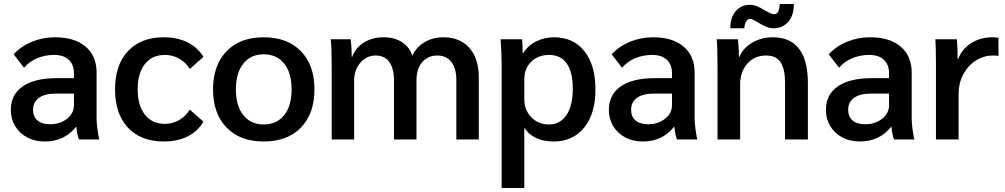

<svg xmlns="http://www.w3.org/2000/svg" viewBox="-20 -696 5013 958"><path d="M34 -148Q34 -224 93.5 -265Q153 -306 262 -306H349V-329Q349 -374 323 -398Q297 -422 250 -422Q205 -422 165.5 -405.5Q126 -389 100 -358L48 -425Q86 -466 140 -488Q194 -510 254 -510Q352 -510 407 -463.5Q462 -417 462 -333V-103Q462 -82 466 -52.5Q470 -23 475 0H374Q365 -21 361 -63H359Q301 10 203 10Q154 10 115.5 -10.5Q77 -31 55.5 -67Q34 -103 34 -148ZM349 -171V-229H259Q204 -229 174.5 -208Q145 -187 145 -148Q145 -114 167 -95Q189 -76 229 -76Q280 -76 314.5 -103.5Q349 -131 349 -171Z M554 -250Q554 -372 618.5 -441Q683 -510 798 -510Q865 -510 916 -484.5Q967 -459 995 -412L927 -352Q907 -385 874 -403.5Q841 -422 803 -422Q739 -422 703 -376.5Q667 -331 667 -250Q667 -170 703 -124Q739 -78 803 -78Q841 -78 874 -97Q907 -116 927 -149L995 -89Q967 -41 916.5 -15.5Q866 10 798 10Q683 10 618.5 -59Q554 -128 554 -250Z M1043 -250Q1043 -371 1110.5 -440.5Q1178 -510 1296 -510Q1414 -510 1481.5 -440.5Q1549 -371 1549 -250Q1549 -129 1481.5 -59.5Q1414 10 1296 10Q1178 10 1110.5 -59.5Q1043 -129 1043 -250ZM1435 -250Q1435 -332 1398 -378.5Q1361 -425 1296 -425Q1231 -425 1194 -378.5Q1157 -332 1157 -250Q1157 -168 1194 -121.5Q1231 -75 1296 -75Q1361 -75 1398 -121.5Q1435 -168 1435 -250Z M1635 -370Q1635 -460 1630 -500H1730Q1735 -457 1735 -412H1737Q1754 -458 1796 -484Q1838 -510 1894 -510Q1948 -510 1986 -485.5Q2024 -461 2037 -418Q2057 -461 2098.5 -485.5Q2140 -510 2192 -510Q2275 -510 2322 -457Q2369 -404 2369 -309V0H2257V-297Q2257 -355 2232 -387Q2207 -419 2162 -419Q2115 -419 2086.5 -385.5Q2058 -352 2058 -296V0H1946V-293Q1946 -354 1922.5 -386.5Q1899 -419 1855 -419Q1809 -419 1778 -383Q1747 -347 1747 -293V0H1635Z M2483 -370Q2483 -430 2478 -500H2585Q2588 -467 2588 -430H2590Q2613 -468 2654.5 -489Q2696 -510 2745 -510Q2841 -510 2896 -440.5Q2951 -371 2951 -250Q2951 -129 2895 -59.5Q2839 10 2742 10Q2693 10 2655 -7.5Q2617 -25 2599 -56H2596V242H2483ZM2838 -253Q2838 -336 2808 -379Q2778 -422 2720 -422Q2665 -422 2630.5 -388Q2596 -354 2596 -301V-202Q2596 -147 2631 -111Q2666 -75 2719 -75Q2775 -75 2806.5 -122Q2838 -169 2838 -253Z M3018 -148Q3018 -224 3077.5 -265Q3137 -306 3246 -306H3333V-329Q3333 -374 3307 -398Q3281 -422 3234 -422Q3189 -422 3149.5 -405.5Q3110 -389 3084 -358L3032 -425Q3070 -466 3124 -488Q3178 -510 3238 -510Q3336 -510 3391 -463.5Q3446 -417 3446 -333V-103Q3446 -82 3450 -52.5Q3454 -23 3459 0H3358Q3349 -21 3345 -63H3343Q3285 10 3187 10Q3138 10 3099.5 -10.5Q3061 -31 3039.5 -67Q3018 -103 3018 -148ZM3333 -171V-229H3243Q3188 -229 3158.5 -208Q3129 -187 3129 -148Q3129 -114 3151 -95Q3173 -76 3213 -76Q3264 -76 3298.5 -103.5Q3333 -131 3333 -171Z M3560 -370Q3560 -463 3556 -500H3662Q3667 -453 3667 -412H3669Q3688 -457 3734 -483.5Q3780 -510 3836 -510Q3923 -510 3967 -452.5Q4011 -395 4011 -282V0H3897V-283Q3897 -353 3874.5 -386Q3852 -419 3803 -419Q3745 -419 3709 -378.5Q3673 -338 3673 -274V0H3560ZM3721 -672Q3740 -672 3757 -665Q3774 -658 3797 -644Q3809 -637 3821 -631Q3833 -625 3842 -625Q3856 -625 3862.5 -637.5Q3869 -650 3871 -676H3941Q3941 -618 3912.5 -586.5Q3884 -555 3841 -555Q3820 -555 3800.5 -563.5Q3781 -572 3759 -586Q3732 -602 3723 -602Q3711 -602 3703 -589Q3695 -576 3694 -555H3624Q3624 -610 3651.5 -641Q3679 -672 3721 -672Z M4101 -148Q4101 -224 4160.5 -265Q4220 -306 4329 -306H4416V-329Q4416 -374 4390 -398Q4364 -422 4317 -422Q4272 -422 4232.5 -405.5Q4193 -389 4167 -358L4115 -425Q4153 -466 4207 -488Q4261 -510 4321 -510Q4419 -510 4474 -463.5Q4529 -417 4529 -333V-103Q4529 -82 4533 -52.5Q4537 -23 4542 0H4441Q4432 -21 4428 -63H4426Q4368 10 4270 10Q4221 10 4182.5 -10.5Q4144 -31 4122.5 -67Q4101 -103 4101 -148ZM4416 -171V-229H4326Q4271 -229 4241.5 -208Q4212 -187 4212 -148Q4212 -114 4234 -95Q4256 -76 4296 -76Q4347 -76 4381.5 -103.5Q4416 -131 4416 -171Z M4650 -378Q4650 -463 4647 -500H4754Q4758 -461 4758 -412V-402H4761Q4780 -452 4826 -481Q4872 -510 4932 -510Q4950 -510 4962 -507V-417Q4952 -419 4935 -419Q4888 -419 4848.5 -393.5Q4809 -368 4786 -324Q4763 -280 4763 -229V0H4650Z"/></svg>

Font: Sarabun SemiBold
Style: Regular
Weight: 600
Designer: Suppakit Chalermlarp | Katatrad Co.,Ltd.
Foundry: Cadson Demak Co.,Ltd.
Version: Version 1.000; ttfautohint (v1.6)